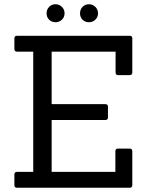

<svg xmlns="http://www.w3.org/2000/svg" viewBox="-20 -887 693 907"><path d="M272.5 -854.5Q285 -842 285 -824Q285 -806 272.5 -794Q260 -782 242 -782Q224 -782 212 -794Q200 -806 200 -824Q200 -842 212 -854.5Q224 -867 242 -867Q260 -867 272.5 -854.5ZM430.5 -854.5Q443 -842 443 -824Q443 -806 430.5 -794Q418 -782 400 -782Q382 -782 370 -794Q358 -806 358 -824Q358 -842 370 -854.5Q382 -867 400 -867Q418 -867 430.5 -854.5ZM592 0H61Q48 0 48 -12V-63Q48 -75 61 -75H137V-643H61Q48 -643 48 -655V-706Q48 -718 61 -718H592Q605 -718 605 -706V-545Q605 -532 592 -532H538Q526 -532 526 -545V-643H224V-395H477Q490 -395 490 -383V-332Q490 -320 477 -320H224V-75H525V-173Q525 -185 538 -185H592Q605 -185 605 -173V-12Q605 0 592 0Z"/></svg>

Font: Sanchez
Style: Regular
Weight: 400
Designer: Daniel Hernández
Foundry: LatinoType
Version: Version 1.001